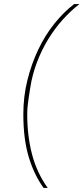

<svg xmlns="http://www.w3.org/2000/svg" viewBox="-20 -780 408 938"><path d="M94 -222Q94 -309 114 -389Q134 -469 167.5 -539Q201 -609 246 -665Q291 -721 342 -760H368Q325 -727 286 -683.5Q247 -640 215 -587.5Q183 -535 160.5 -475.5Q138 -416 128 -353L120 -301Q117 -281 115 -261Q113 -241 113 -222Q113 -116 136.5 -26Q160 64 213 138H193Q147 75 120.5 -12.5Q94 -100 94 -222Z"/></svg>

Font: IBM Plex Sans Cond Thin
Style: Italic
Weight: 100
Width: 3
Italic angle: -11°
Designer: Mike Abbink, Paul van der Laan, Pieter van Rosmalen
Foundry: Bold Monday
Version: Version 1.3